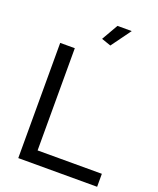

<svg xmlns="http://www.w3.org/2000/svg" viewBox="-165 -1014 913 1112"><g transform="rotate(20 292.0 -458.0)"><path d="M363 -795 305 -815 363 -916H451ZM85 0V-710H175V-80H571V0Z"/></g></svg>

Font: PTCRaleway Medium
Style: Regular
Weight: 500
Designer: Matt McInerney, Pablo Impallari, Rodrigo Fuenzalida
Foundry: Matt McInerney, Pablo Impallari, Rodrigo Fuenzalida
Version: Version 3.000g; ttfautohint (v1.5) -l 8 -r 28 -G 28 -x 14 -D